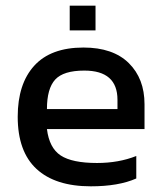

<svg xmlns="http://www.w3.org/2000/svg" viewBox="-20 -653 577 683"><path d="M228 -544.9V-632.8H319.8V-544.9ZM303.2 9.8Q176.8 9.8 109.9 -52Q43 -113.8 43 -237.8Q43 -354.5 101.8 -419.2Q160.6 -483.9 276.9 -483.9Q381.8 -483.9 438 -428.7Q494.1 -373.5 494.1 -282.2V-193.8H147Q155.3 -126.5 196 -99.9Q236.8 -73.2 325.2 -73.2Q402.3 -73.2 464.8 -98.1V-18.1Q401.9 9.8 303.2 9.8ZM147 -265.1H397.9V-297.9Q397.9 -401.9 279.8 -401.9Q205.6 -401.9 176.3 -369.9Q147 -337.9 147 -265.1Z"/></svg>

Font: Kanit
Style: Regular
Weight: 400
Designer: Katatrad Team
Foundry: CadsonDemak
Version: Version 1.000;PS 001.000;hotconv 1.0.88;makeotf.lib2.5.64775